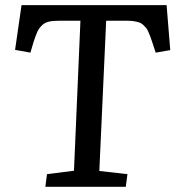

<svg xmlns="http://www.w3.org/2000/svg" viewBox="-20 -720 676 740"><path d="M161.1 -48.8 265.1 -62 290 -640.1H208Q182.6 -640.1 167 -636.2Q151.4 -632.3 140.6 -621.3Q129.9 -610.4 124 -597.7Q118.2 -585 109.9 -560.1L97.2 -517.1L38.1 -527.8L63 -700.2H622.1L636.2 -526.9L580.1 -517.1L565.9 -560.1Q561 -574.2 558.6 -580.8Q556.2 -587.4 551.5 -597.9Q546.9 -608.4 542.7 -613Q538.6 -617.7 531.7 -624.3Q524.9 -630.9 516.6 -633.5Q508.3 -636.2 496.8 -638.2Q485.4 -640.1 471.2 -640.1H389.2L362.8 -61L471.2 -48.8L464.8 0H154.8Z"/></svg>

Font: Literata Book Medium
Style: Italic
Weight: 500
Italic angle: -3°
Designer: Latin by Veronika Burian and Jose Scaglione. Greek by Irene Vlachou. Cyrillic by Vera Evstafieva
Foundry: TypeTogether
Version: Version 1.003;PS 001.003;hotconv 1.0.88;makeotf.lib2.5.64775